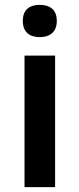

<svg xmlns="http://www.w3.org/2000/svg" viewBox="-20 -771 327 791"><path d="M144 -751C105 -751 74 -734 74 -685C74 -636 105 -618 144 -618C182 -618 214 -636 214 -685C214 -734 182 -751 144 -751ZM207 -542H81V0H207Z"/></svg>

Font: Noto Sans Vithkuqi SemiBold
Style: Regular
Weight: 600
Version: Version 1.001